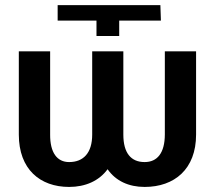

<svg xmlns="http://www.w3.org/2000/svg" viewBox="-20 -732 860 762"><path d="M362.9 -650.2V-589.1H453.1V-650.2H618.6L616.5 -711.6H208.8V-650.2ZM54.7 -197.8C54.7 -60.4 138.8 9.9 254.3 9.9C318.5 9.9 372.9 -13.8 407 -60.4C439.3 -13.8 491.1 9.9 554 9.9C672.2 9.9 758.2 -60.7 758.2 -197.8V-528.4H634.2V-197.8C633.9 -125 604.4 -88.8 554 -88.8C499.6 -88.8 469.5 -125 469.5 -197.8V-528.4H345.9V-197.8C345.9 -125 311.1 -88.8 254.3 -88.8C206.3 -88.8 178.6 -126.4 179 -197.8V-528.4H54.7Z"/></svg>

Font: Magic Ui Pro Semi Bold
Style: Regular
Weight: 600
Designer: Stefan Endress, Andreas Faust
Version: Version 1.000;FEAKit 1.0